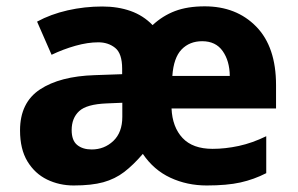

<svg xmlns="http://www.w3.org/2000/svg" viewBox="-20 -564 923 594"><path d="M613.3 -544.4Q711.4 -544.4 772.7 -481.7Q834 -418.9 834 -300.8V-228.5H510.7Q513.2 -170.9 544.7 -137.2Q576.2 -103.5 637.7 -103.5Q676.8 -103.5 718.8 -112.5Q760.7 -121.6 803.7 -142.6V-28.3Q765.6 -8.8 723.9 0.5Q682.1 9.8 619.6 9.8Q558.6 9.8 507.1 -14.2Q455.6 -38.1 421.9 -87.9Q392.6 -53.7 364.3 -32Q335.9 -10.3 299.6 -0.2Q263.2 9.8 208 9.8Q163.6 9.8 125.7 -8.5Q87.9 -26.9 64.9 -64.7Q42 -102.5 42 -160.6Q42 -246.6 103.8 -287.4Q165.5 -328.1 272.9 -331.5L357.9 -334.5V-351.6Q357.9 -398.4 336.4 -415.8Q314.9 -433.1 284.2 -433.1Q251.5 -433.1 213.4 -422.4Q175.3 -411.6 139.6 -394.5L94.7 -497.1Q136.7 -520 189.2 -532Q241.7 -543.9 296.4 -543.9Q344.7 -543.9 384 -530Q423.3 -516.1 452.1 -486.3Q482.9 -515.1 521.5 -529.8Q560.1 -544.4 613.3 -544.4ZM605.5 -436.5Q566.4 -436.5 541.7 -410.9Q517.1 -385.3 513.2 -329.1H690.9Q690.4 -375.5 668.9 -406Q647.5 -436.5 605.5 -436.5ZM358.4 -246.1 310.5 -244.1Q248 -241.7 224.9 -220.2Q201.7 -198.7 201.7 -161.6Q201.7 -129.4 218.8 -115.5Q235.8 -101.6 263.7 -101.6Q302.7 -101.6 330.6 -127.9Q358.4 -154.3 358.4 -202.6Z"/></svg>

Font: Lunasima
Style: Bold
Weight: 700
Designer: The DocRepair Project, Monotype Design Team
Foundry: Google
Version: Version 2.009